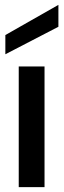

<svg xmlns="http://www.w3.org/2000/svg" viewBox="-20 -769 261 789"><path d="M57 0V-496H163V0ZM2 -546V-625L220 -749V-659Z"/></svg>

Font: Rethink Sans Medium
Style: Regular
Weight: 500
Designer: The Rethink Sans project authors (Hans Thiessen). DM Sans designed by Colophon Foundry.
Foundry: Rethink Communications LLC
Version: Version 1.001